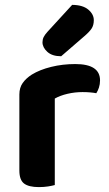

<svg xmlns="http://www.w3.org/2000/svg" viewBox="-20 -753 443 780"><path d="M202.6 -352.6V-225.8H58.7V-369.3Q58.7 -396.6 72.1 -415.7Q85.6 -434.9 109.2 -450Q141.6 -469.9 188 -481.3Q234.4 -492.8 285.8 -492.8Q386.4 -492.8 386.4 -426.5Q386.4 -410.8 382 -397.3Q377.6 -383.9 371.2 -374.3Q361.2 -376.3 346.6 -377.6Q332 -378.9 315.3 -378.9Q284.2 -378.9 254.2 -371.9Q224.2 -364.9 202.6 -352.6ZM58.7 -264 202.6 -260.5V-1.3Q193.3 1.4 175.9 4.3Q158.4 7.1 137.9 7.1Q97 7.1 77.8 -7.4Q58.7 -21.9 58.7 -60.1ZM173.2 -624.2 273.1 -733.2Q316.4 -732.9 338.8 -713.9Q361.1 -695 361.1 -671Q361.1 -650.9 352.3 -637.3Q343.5 -623.7 322.4 -605.7L228.5 -524.5Q191.8 -524.5 172.2 -542.5Q152.6 -560.4 152.6 -581.2Q152.6 -592.4 157.2 -602.1Q161.9 -611.8 173.2 -624.2Z"/></svg>

Font: Baloo Bhaina 2
Style: Regular
Weight: 400
Designer: Yesha Goshar, Manish Minz, Shuchita Grover and Ek Type
Foundry: Ek Type
Version: Version 1.700